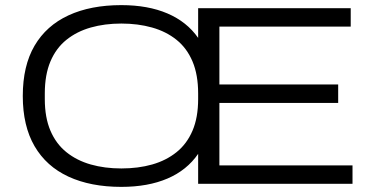

<svg xmlns="http://www.w3.org/2000/svg" viewBox="-20 -718 1467 750"><path d="M454 12Q334 12 247.5 -28Q161 -68 115 -147Q69 -226 69 -343Q69 -461 115 -539.5Q161 -618 247.5 -658Q334 -698 454 -698Q558 -698 634 -665.5Q710 -633 754 -570V-686H1350V-614H837V-388H1301V-316H837V-72H1357V0H754V-117Q710 -53 634 -20.5Q558 12 454 12ZM454 -60Q520 -60 574.5 -75.5Q629 -91 669.5 -123.5Q710 -156 732 -207.5Q754 -259 754 -331V-353Q754 -426 732 -478Q710 -530 669.5 -562.5Q629 -595 574 -610.5Q519 -626 454 -626Q389 -626 334.5 -610.5Q280 -595 239.5 -562.5Q199 -530 177 -478Q155 -426 155 -353V-331Q155 -259 177 -207.5Q199 -156 239.5 -123.5Q280 -91 334.5 -75.5Q389 -60 454 -60Z"/></svg>

Font: Archivo SemiExpanded Light
Style: Regular
Weight: 300
Width: 6
Designer: Hector Gatti
Foundry: Omnibus-Type
Version: Version 2.001